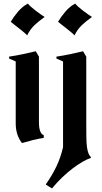

<svg xmlns="http://www.w3.org/2000/svg" viewBox="-20 -772 570 1075"><path d="M198 -455V-88Q198 -25 225 -15V0Q193 5 165 12Q137 19 107 28H102Q68 -18 68 -80V-428L31 -444V-455Q66 -460 107 -468.5Q148 -477 180 -485ZM40 -650Q57 -679 81.5 -707.5Q106 -736 136 -752Q142 -744 154.5 -733Q167 -722 181.5 -711Q196 -700 209.5 -690.5Q223 -681 230 -677Q196 -653 172.5 -630.5Q149 -608 132 -574Q126 -581 113.5 -591.5Q101 -602 87 -613Q73 -624 60 -634Q47 -644 40 -650ZM236 261Q272 210 296 159.5Q320 109 333 52V-428L296 -444V-455Q331 -460 372 -468.5Q413 -477 445 -485L463 -455V-78Q463 -33 463.5 -1.5Q464 30 467 51.5Q470 73 475 86Q480 99 489 108V112Q468 119 442 134Q416 149 387.5 170.5Q359 192 329 220.5Q299 249 271 283ZM305 -650Q322 -679 346.5 -707.5Q371 -736 401 -752Q407 -744 419.5 -733Q432 -722 446.5 -711Q461 -700 474.5 -690.5Q488 -681 495 -677Q461 -653 437.5 -630.5Q414 -608 397 -574Q391 -581 378.5 -591.5Q366 -602 352 -613Q338 -624 325 -634Q312 -644 305 -650Z"/></svg>

Font: New Rocker
Style: Regular
Weight: 400
Designer: Pablo Impallari, Brenda Gallo, Rodrigo Fuenzalida
Foundry: Pablo Impallari, Brenda Gallo, Rodrigo Fuenzalida
Version: Version 1.000; ttfautohint (v0.93) -l 8 -r 50 -G 200 -x 14 -